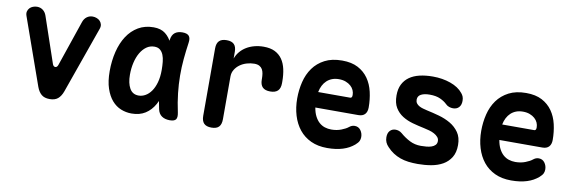

<svg xmlns="http://www.w3.org/2000/svg" viewBox="-45 -891 3691 1233"><g transform="rotate(10 1800.0 -275.0)"><path d="M61.4 -489.8Q55.6 -506.1 58.8 -518.9Q62.1 -531.8 70.7 -541Q79.4 -550.3 92.4 -555.1Q105.4 -560 118.8 -560Q140.7 -560 157.1 -547.5Q173.4 -535 180.8 -513.1L282.2 -215.6Q287.9 -199.2 300 -199.2Q312.1 -199.2 317.8 -215.6L419.2 -513.1Q426.6 -535 442.9 -547.5Q459.3 -560 481.2 -560Q494.6 -560 507.6 -555.1Q520.6 -550.3 529.3 -541Q537.9 -531.8 541.2 -518.9Q544.4 -506.1 538.6 -489.8L384.7 -54.8Q373.2 -23.1 353.8 -6.6Q334.4 10 300 10Q265.9 10 246.3 -6.6Q226.8 -23.1 215.3 -54.8Z M833.6 10Q797.6 10 764.3 -3.4Q731.1 -16.8 705.6 -46.1Q680.2 -75.3 664.6 -121.6Q649 -167.8 649 -233.8Q649 -301.4 663.7 -361.2Q678.4 -420.9 707.2 -465Q736.1 -509.1 779.2 -534.6Q822.4 -560 879 -560Q926.3 -560 955.4 -537.3Q984.5 -514.5 1000.8 -477.7Q1017.1 -440.9 1022.5 -394.3Q1028 -347.7 1028 -301Q1028 -234.1 1017.4 -177.2Q1006.8 -120.4 983.4 -78.6Q960 -36.8 923.2 -13.4Q886.4 10 833.6 10ZM858.7 -111.5Q881.3 -111.5 902.5 -123.5Q923.8 -135.4 940.3 -158.8Q956.9 -182.1 966.8 -217.1Q976.8 -252.1 976.8 -298.9Q976.8 -326.4 974.2 -351.7Q971.7 -377.1 964 -396.2Q956.4 -415.3 942.4 -426.9Q928.4 -438.5 905.2 -438.5Q876.3 -438.5 853.5 -422.1Q830.7 -405.8 814.6 -378.1Q798.4 -350.4 789.7 -313.2Q781 -276 781 -233.9Q781 -179 800 -145.3Q819 -111.5 858.7 -111.5ZM994.4 -500.6Q999.1 -531.2 1017.3 -545.6Q1035.6 -560 1066.4 -560Q1097.4 -560 1109.4 -545.6Q1121.3 -531.3 1116.6 -500.6Q1108.7 -445.8 1103.7 -392.1Q1098.7 -338.5 1099.2 -283.5Q1099.6 -228.5 1106 -170.5Q1112.4 -112.5 1126.3 -48Q1132.7 -17.6 1123.3 -3.8Q1113.9 10 1083.2 10Q1051.8 10 1031.1 -4.2Q1010.5 -18.3 1004.1 -48Q989.9 -112.5 983.6 -170.5Q977.4 -228.5 977.1 -283.5Q976.8 -338.5 981.8 -392.1Q986.8 -445.8 994.4 -500.6Z M1355 10Q1321.5 10 1305.9 -6.3Q1290.4 -22.5 1290.4 -56V-495.4Q1290.4 -528.2 1306.3 -544.1Q1322.2 -560 1355 -560Q1387.8 -560 1403.4 -544.1Q1418.9 -528.2 1418.9 -495.4V-451.8Q1428.3 -477.2 1445.2 -497.2Q1462.1 -517.3 1485 -531.1Q1507.9 -545 1536.4 -552.5Q1564.8 -560 1596.6 -560Q1640.2 -560 1669.8 -545.4Q1699.3 -530.8 1717.8 -504.2Q1736.2 -477.5 1744.3 -440.8Q1752.4 -404.1 1752.4 -360.6V-350Q1752.4 -316.5 1736.2 -300.2Q1719.9 -284 1686.4 -284Q1652.9 -284 1636.6 -300.2Q1620.4 -316.5 1620.4 -350V-355Q1620.4 -373.1 1617.9 -388.7Q1615.5 -404.4 1608.8 -416.1Q1602.1 -427.8 1589.3 -434.9Q1576.5 -442 1555.8 -442Q1531.2 -442 1506.7 -434.6Q1482.1 -427.3 1462.8 -413.3Q1443.4 -399.4 1431.2 -379.3Q1418.9 -359.3 1418.9 -334.6V-56Q1418.9 -22.5 1403.7 -6.3Q1388.5 10 1355 10Z M2260.4 -160.7Q2285 -160.7 2299.3 -141.3Q2313.5 -121.8 2313.5 -97.1Q2313.5 -83.2 2308 -71.2Q2302.4 -59.2 2284.8 -43.7Q2269.5 -30.8 2251.5 -20.8Q2233.5 -10.9 2211.6 -3.9Q2189.7 3 2164.4 6.5Q2139.1 10 2109.2 10Q2048.4 10 2002.9 -11.3Q1957.4 -32.5 1926.9 -70.4Q1896.5 -108.3 1880.9 -159.8Q1865.3 -211.2 1865.3 -270.6Q1865.3 -326.2 1878.1 -378.7Q1891 -431.2 1919.9 -471.4Q1948.8 -511.6 1995.2 -535.8Q2041.7 -560 2108.5 -560Q2169.9 -560 2211.7 -538.1Q2253.4 -516.2 2279.3 -479.2Q2305.2 -442.2 2316.4 -393.7Q2327.6 -345.3 2327.6 -292.6Q2327.6 -264.1 2313.2 -248.5Q2298.8 -233 2270.8 -233H1990.2Q1995.6 -200 2007.6 -176.9Q2019.5 -153.7 2036 -139.1Q2052.5 -124.5 2072.7 -118Q2092.9 -111.5 2115.1 -111.5Q2151 -111.5 2180.3 -123.1Q2209.6 -134.6 2223.2 -145.9Q2232.6 -153.6 2241.4 -157.2Q2250.3 -160.7 2260.4 -160.7ZM2199.2 -334Q2204.9 -334 2208.6 -337.9Q2212.4 -341.8 2212.4 -353.7Q2212.4 -369.8 2205.8 -384.8Q2199.2 -399.9 2185.8 -411.8Q2172.4 -423.8 2153 -431.1Q2133.7 -438.5 2108.5 -438.5Q2083.8 -438.5 2064.2 -431Q2044.6 -423.5 2029.9 -409.8Q2015.2 -396.1 2005.4 -377Q1995.6 -357.9 1990.9 -334Z M2700.3 10Q2667.5 10 2638.8 6.4Q2610.1 2.7 2585.6 -6.1Q2561.1 -14.9 2539.3 -29Q2517.5 -43.1 2498.2 -64Q2485.4 -77.1 2479 -91.8Q2472.6 -106.5 2472.6 -124.7Q2472.6 -152.3 2486.7 -167.3Q2500.8 -182.3 2523.2 -182.3Q2532.8 -182.3 2543.6 -179Q2554.3 -175.7 2564.6 -167.1Q2594.5 -141.2 2627.5 -124.6Q2660.4 -108 2700 -108Q2717.7 -108 2736 -109.7Q2754.3 -111.3 2769 -116.4Q2783.8 -121.4 2793.2 -131.2Q2802.7 -141 2802.7 -157Q2802.7 -172 2793.2 -182.9Q2783.8 -193.9 2769 -201.9Q2754.3 -210 2736 -215.1Q2717.7 -220.2 2700 -223.9Q2662.5 -231.6 2625 -241.9Q2587.6 -252.3 2557.7 -271Q2527.8 -289.7 2508.9 -320.4Q2490.1 -351.2 2490.1 -400.4Q2490.1 -442.4 2505 -472.4Q2520 -502.5 2547.3 -522Q2574.7 -541.6 2613.5 -550.8Q2652.3 -560 2700 -560Q2762.2 -560 2815.2 -541.3Q2868.2 -522.6 2896.3 -487.6Q2904 -478.7 2909 -467.3Q2913.9 -455.8 2913.9 -439Q2913.9 -411.8 2899.7 -396.6Q2885.5 -381.5 2861.3 -381.5Q2848.8 -381.5 2836.1 -385.7Q2823.4 -389.9 2813.1 -400.2Q2796.8 -416.5 2769.3 -429.2Q2741.8 -442 2700 -442Q2682.2 -442 2668 -439.2Q2653.7 -436.4 2643.3 -430.8Q2632.8 -425.3 2627.5 -416.6Q2622.1 -407.9 2622.1 -395.8Q2622.1 -382.1 2629.1 -372.4Q2636.1 -362.8 2647.4 -356.6Q2658.6 -350.3 2672.7 -346.4Q2686.8 -342.4 2700 -339.4Q2738 -331.4 2779.5 -319.9Q2820.9 -308.4 2855.4 -288.4Q2889.8 -268.4 2912.3 -236.2Q2934.7 -204 2934.7 -154.6Q2934.7 -105.7 2915 -73.8Q2895.2 -41.9 2862.8 -23.4Q2830.3 -4.9 2788 2.6Q2745.7 10 2700.3 10Z M3460.4 -160.7Q3485 -160.7 3499.3 -141.3Q3513.5 -121.8 3513.5 -97.1Q3513.5 -83.2 3508 -71.2Q3502.4 -59.2 3484.8 -43.7Q3469.5 -30.8 3451.5 -20.8Q3433.5 -10.9 3411.6 -3.9Q3389.7 3 3364.4 6.5Q3339.1 10 3309.2 10Q3248.4 10 3202.9 -11.3Q3157.4 -32.5 3126.9 -70.4Q3096.5 -108.3 3080.9 -159.8Q3065.3 -211.2 3065.3 -270.6Q3065.3 -326.2 3078.1 -378.7Q3091 -431.2 3119.9 -471.4Q3148.8 -511.6 3195.2 -535.8Q3241.7 -560 3308.5 -560Q3369.9 -560 3411.7 -538.1Q3453.4 -516.2 3479.3 -479.2Q3505.2 -442.2 3516.4 -393.7Q3527.6 -345.3 3527.6 -292.6Q3527.6 -264.1 3513.2 -248.5Q3498.8 -233 3470.8 -233H3190.2Q3195.6 -200 3207.6 -176.9Q3219.5 -153.7 3236 -139.1Q3252.5 -124.5 3272.7 -118Q3292.9 -111.5 3315.1 -111.5Q3351 -111.5 3380.3 -123.1Q3409.6 -134.6 3423.2 -145.9Q3432.6 -153.6 3441.4 -157.2Q3450.3 -160.7 3460.4 -160.7ZM3399.2 -334Q3404.9 -334 3408.6 -337.9Q3412.4 -341.8 3412.4 -353.7Q3412.4 -369.8 3405.8 -384.8Q3399.2 -399.9 3385.8 -411.8Q3372.4 -423.8 3353 -431.1Q3333.7 -438.5 3308.5 -438.5Q3283.8 -438.5 3264.2 -431Q3244.6 -423.5 3229.9 -409.8Q3215.2 -396.1 3205.4 -377Q3195.6 -357.9 3190.9 -334Z"/></g></svg>

Font: Maple Mono
Style: Regular
Weight: 400
Monospace: yes
Designer: subframe7536
Version: Version 7.300